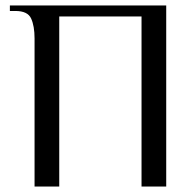

<svg xmlns="http://www.w3.org/2000/svg" viewBox="-20 -680 712 700"><path d="M106 0V-540Q106 -585 93.5 -612.5Q81 -640 36 -640H16V-660H586V0H496V-620H196V0Z"/></svg>

Font: El Messiri
Style: Regular
Weight: 400
Designer: Mohamed Gaber
Foundry: Kief Type Foundry
Version: Version 2.020